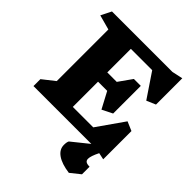

<svg xmlns="http://www.w3.org/2000/svg" viewBox="-285 -967 1394 1394"><g transform="rotate(45 412.0 -270.0)"><path d="M693 93Q693 110 704.5 118Q716 126 742 126V204L667 264Q585 253 541.5 222.5Q498 192 498 146Q498 117 506 103L634 0H40V-71L134 -145V-675L20 -706L60 -786H681L764 -804V-534L694 -504L568 -691H349V-449H446L519 -552H590V-268L510 -228L443 -354H349V-95H559L704 -302L774 -272V18L722 7Q693 65 693 93Z"/></g></svg>

Font: Inknut Antiqua Black
Style: Regular
Weight: 900
Designer: Claus Eggers Sørensen
Foundry: Claus Eggers Sørensen
Version: Version 1.003; ttfautohint (v1.8.2) -l 8 -r 50 -G 200 -x 14 